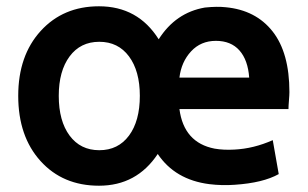

<svg xmlns="http://www.w3.org/2000/svg" viewBox="-20 -566 981 611"><path d="M295 -546Q419 -546 485 -441Q539 -526 632 -542Q671 -546 698 -543Q794 -534 847.5 -466Q901 -398 901 -273Q901 -264 899.5 -246Q898 -228 898 -219H551Q565 -112 663 -93Q692 -88 726 -90Q787 -93 848 -120L867 -12Q817 16 727 22Q687 25 646 20Q537 6 482 -76Q415 25 295 25Q180 25 109 -53.5Q38 -132 38 -261Q38 -389 109.5 -467.5Q181 -546 295 -546ZM425 -261Q425 -340 390.5 -386.5Q356 -433 296 -433Q236 -433 201.5 -386.5Q167 -340 167 -261Q167 -181 201.5 -134.5Q236 -88 296 -88Q356 -88 390.5 -134.5Q425 -181 425 -261ZM551 -319H773Q769 -375 742 -405.5Q715 -436 667 -436Q619 -436 588 -402.5Q557 -369 551 -319Z"/></svg>

Font: Repo
Style: DemiBold
Weight: 600
Designer: Stefan Peev
Foundry: Context Ltd
Version: Version 001.000